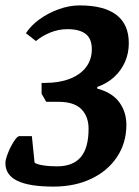

<svg xmlns="http://www.w3.org/2000/svg" viewBox="-41 -680 513 711"><path d="M157 11Q67 11 23 -10.5Q-21 -32 -21 -76Q-21 -87 -15 -104Q-9 -121 -0.5 -137.5Q8 -154 16.5 -165Q25 -176 31 -176H77L87 -78Q93 -72 117 -68Q141 -64 170 -64Q229 -64 258 -98Q287 -132 287 -203Q287 -249 260 -276Q233 -303 175 -303H130L113 -333V-373H126Q178 -373 217 -388Q256 -403 277.5 -431Q299 -459 299 -498Q299 -537 276 -554.5Q253 -572 209 -572Q175 -572 144 -559Q113 -546 92 -528L55 -557Q73 -585 104.5 -608Q136 -631 175.5 -645.5Q215 -660 254 -660Q344 -660 390 -625Q436 -590 436 -520Q436 -483 422 -451Q408 -419 382 -395Q356 -371 319 -358V-352Q375 -337 401 -301Q427 -265 427 -218Q427 -151 392.5 -99Q358 -47 297 -18Q236 11 157 11Z"/></svg>

Font: Faustina Light
Style: Bold Italic
Weight: 700
Italic angle: -8°
Version: Version 1.200